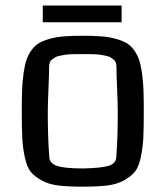

<svg xmlns="http://www.w3.org/2000/svg" viewBox="-20 -683 615 710"><path d="M60.5 0ZM286.6 -60.1Q356 -61.5 383.1 -70.3Q410.2 -79.1 410.2 -105Q415.5 -174.8 415.5 -266.6Q415.5 -296.9 413.1 -353.3Q410.6 -409.7 410.6 -437Q410.6 -445.3 408 -452.1Q405.3 -459 399.2 -463.6Q393.1 -468.3 387 -471.7Q380.9 -475.1 369.9 -477.1Q358.9 -479 351.3 -480.5Q343.8 -481.9 329.8 -482.4Q315.9 -482.9 308.3 -482.9Q300.8 -482.9 286.1 -482.9Q271.5 -482.9 263.9 -482.9Q256.3 -482.9 242.4 -482.4Q228.5 -481.9 220.9 -480.5Q213.4 -479 202.4 -477.1Q191.4 -475.1 185.3 -471.7Q179.2 -468.3 173.1 -463.6Q167 -459 164.3 -452.1Q161.6 -445.3 161.6 -437Q161.6 -409.7 159.2 -353.3Q156.7 -296.9 156.7 -266.6Q156.7 -174.8 162.1 -105Q162.1 -79.1 190.7 -69.6Q219.2 -60.1 286.6 -60.1ZM285.6 7.3Q231.4 7.3 195.3 2.9Q159.2 -1.5 133.1 -16.4Q106.9 -31.2 93.3 -48.1Q79.6 -64.9 71.8 -101.3Q64 -137.7 62.3 -173.3Q60.5 -209 60.5 -272.5Q60.5 -319.8 61.8 -351.6Q63 -383.3 67.4 -413.8Q71.8 -444.3 78.4 -463.1Q85 -481.9 97.4 -498.8Q109.9 -515.6 125.5 -524.4Q141.1 -533.2 165.3 -539.8Q189.5 -546.4 218 -548.6Q246.6 -550.8 286.1 -550.8Q325.7 -550.8 354.2 -548.6Q382.8 -546.4 407 -539.8Q431.2 -533.2 446.8 -524.4Q462.4 -515.6 474.9 -498.8Q487.3 -481.9 493.9 -463.1Q500.5 -444.3 504.9 -413.8Q509.3 -383.3 510.5 -351.6Q511.7 -319.8 511.7 -272.5Q511.7 -209 510 -173.3Q508.3 -137.7 500.5 -101.3Q492.7 -64.9 478.8 -47.9Q464.8 -30.8 438.7 -16.1Q412.6 -1.5 376.5 2.9Q340.3 7.3 285.6 7.3ZM138.2 -662.6H429.7V-600.6H138.2Z"/></svg>

Font: Coda
Style: Regular
Weight: 400
Designer: vernon adams
Foundry: vernon adams
Version: Version 2.001; ttfautohint (v0.8) -r 50 -G 200 -x